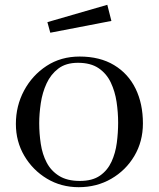

<svg xmlns="http://www.w3.org/2000/svg" viewBox="-20 -774 660 798"><path d="M471 -264Q471 -307 464.5 -350.5Q458 -394 440.5 -431Q423 -468 390 -490.5Q357 -513 304 -513Q254 -513 222.5 -489Q191 -465 173.5 -427Q156 -389 149.5 -345Q143 -301 143 -262Q143 -219 149.5 -176Q156 -133 174 -98.5Q192 -64 225.5 -43Q259 -22 312 -22Q364 -22 395.5 -44Q427 -66 443.5 -102Q460 -138 465.5 -180.5Q471 -223 471 -264ZM574 -261Q574 -186 538.5 -126Q503 -66 442.5 -31Q382 4 307 4Q234 4 175 -31.5Q116 -67 81 -126.5Q46 -186 46 -259Q46 -334 80 -397.5Q114 -461 173.5 -500Q233 -539 311 -539Q395 -539 454 -503.5Q513 -468 543.5 -405.5Q574 -343 574 -261ZM443 -687 189 -638 177 -682 426 -754Z"/></svg>

Font: Kaisei Decol
Style: Regular
Weight: 400
Designer: Font-Kai, 金井和夫
Foundry: KAZUO KANAI
Version: Version 5.003